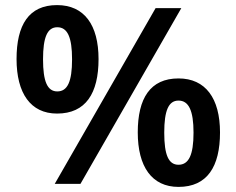

<svg xmlns="http://www.w3.org/2000/svg" viewBox="-20 -815 928 754"><path d="M204 -369C317 -369 367 -449 367 -583C367 -717 311 -795 204 -795C93 -795 45 -717 45 -583C45 -449 100 -369 204 -369ZM195 -93H296L692 -783H591ZM205 -456C166 -456 149 -495 149 -582C149 -669 166 -708 205 -708C245 -708 263 -669 263 -582C263 -494 245 -456 205 -456ZM681 -81C794 -81 844 -161 844 -295C844 -429 787 -507 681 -507C570 -507 521 -429 521 -295C521 -161 576 -81 681 -81ZM681 -168C642 -168 625 -206 625 -294C625 -381 642 -420 681 -420C721 -420 740 -381 740 -294C740 -206 721 -168 681 -168Z"/></svg>

Font: Noto Sans Kannada UI SemiBold
Style: Regular
Weight: 600
Designer: Jelle Bosma - Monotype Design Team
Foundry: Monotype Imaging Inc.
Version: Version 2.005